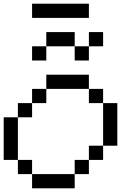

<svg xmlns="http://www.w3.org/2000/svg" viewBox="-20 -1020 732 1040"><path d="M153.8 -923.1V-1000H461.5V-923.1ZM461.5 -769.2V-846.2H538.5V-769.2ZM384.6 -769.2H461.5V-692.3H384.6ZM230.8 -769.2V-846.2H384.6V-769.2ZM153.8 -769.2H230.8V-692.3H153.8ZM153.8 0V-76.9H384.6V0ZM76.9 -76.9V-153.8H153.8V-76.9ZM384.6 -76.9V-153.8H461.5V-76.9ZM461.5 -153.8V-230.8H538.5V-153.8ZM0 -153.8V-384.6H76.9V-153.8ZM76.9 -384.6V-461.5H153.8V-384.6ZM538.5 -230.8V-461.5H615.4V-230.8ZM153.8 -461.5V-538.5H230.8V-461.5ZM461.5 -461.5V-538.5H538.5V-461.5ZM230.8 -538.5V-615.4H461.5V-538.5Z"/></svg>

Font: Mintsoda - Lime Green 13x16
Style: Regular
Weight: 400
Designer: Mintsoda-15
Version: Version 1.0